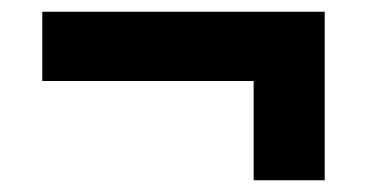

<svg xmlns="http://www.w3.org/2000/svg" viewBox="-20 -385 640 327"><path d="M412 -78V-247H52V-365H533V-78Z"/></svg>

Font: IBM Plex Sans Thai
Style: Bold
Weight: 700
Designer: Mike Abbink, Paul van der Laan, Pieter van Rosmalen, Ben Mitchell, Mark Frömberg
Foundry: Bold Monday
Version: Version 1.2